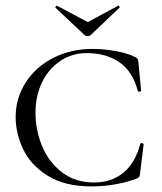

<svg xmlns="http://www.w3.org/2000/svg" viewBox="-20 -655 578 687"><path d="M463 -451Q470 -448 472 -445Q474 -442 475 -434L485 -331Q485 -328 479.5 -327Q474 -326 473 -330Q455 -399 407.5 -432Q360 -465 290 -465Q238 -465 196 -437Q154 -409 130.5 -360.5Q107 -312 107 -251Q107 -189 131 -131.5Q155 -74 202.5 -38Q250 -2 317 -2Q378 -2 420.5 -36Q463 -70 482 -140Q482 -143 487 -143Q489 -143 491.5 -141.5Q494 -140 494 -139L481 -33Q480 -25 478 -22Q476 -19 467 -15Q390 12 307 12Q212 12 151 -26Q90 -64 63 -121Q36 -178 36 -236Q36 -304 72 -360Q108 -416 171 -448Q234 -480 311 -480Q349 -480 392.5 -472.5Q436 -465 463 -451ZM178 -629Q178 -631 181 -633Q184 -635 185 -634L294 -576L402 -634L404 -635Q406 -635 407.5 -631.5Q409 -628 407 -627L305 -530Q301 -526 294 -526Q286 -526 282 -530L179 -627Z"/></svg>

Font: Cormorant SC
Style: Regular
Weight: 400
Designer: Christian Thalmann (Catharsis Fonts)
Foundry: Catharsis Fonts
Version: Version 4.000